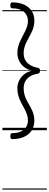

<svg xmlns="http://www.w3.org/2000/svg" viewBox="-20 -1095 414 1615"><path d="M83 75Q75 75 71 69.5Q67 64 67 50Q67 36 71 30.5Q75 25 83 25Q126 25 155 11.5Q184 -2 199.5 -26Q215 -50 215 -83Q215 -109 206 -134Q197 -159 184 -183Q171 -207 157.5 -232.5Q144 -258 135 -287.5Q126 -317 126 -352Q126 -385 140 -415Q154 -445 181 -468Q208 -491 249 -500Q208 -510 181 -532.5Q154 -555 140 -585.5Q126 -616 126 -648Q126 -676 132.5 -701Q139 -726 149 -748Q159 -770 170.5 -791.5Q182 -813 192 -833.5Q202 -854 208.5 -875Q215 -896 215 -918Q215 -967 181 -996Q147 -1025 83 -1025Q75 -1025 71 -1030.5Q67 -1036 67 -1050Q67 -1064 71 -1069.5Q75 -1075 83 -1075Q140 -1075 181.5 -1056.5Q223 -1038 246 -1003.5Q269 -969 269 -919Q269 -892 262.5 -868.5Q256 -845 246 -824Q236 -803 224.5 -782.5Q213 -762 203 -741.5Q193 -721 186 -698Q179 -675 179 -648Q179 -615 192.5 -590Q206 -565 232.5 -548.5Q259 -532 298 -525Q307 -523 311.5 -518.5Q316 -514 316 -500Q316 -487 311.5 -482Q307 -477 298 -475Q259 -469 232.5 -452.5Q206 -436 192.5 -410.5Q179 -385 179 -352Q179 -319 188 -291.5Q197 -264 210.5 -240Q224 -216 237.5 -192Q251 -168 260 -141Q269 -114 269 -81Q269 -32 246 3Q223 38 181.5 56.5Q140 75 83 75ZM0 490H374V500H0ZM0 -20H374V0H0ZM0 -505H374V-500H0ZM0 -1010H374V-1000H0Z"/></svg>

Font: Playwrite ES Deco Guides
Style: Regular
Weight: 400
Designer: Veronika Burian, José Scaglione
Foundry: TypeTogether
Version: Version 1.003